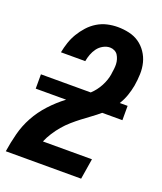

<svg xmlns="http://www.w3.org/2000/svg" viewBox="-138 -832 775 920"><g transform="rotate(20 250.0 -371.5)"><path d="M2 0V-1Q9 -47 21 -93.5Q33 -140 56.5 -183Q80 -226 114.5 -263.5Q149 -301 189 -331H34V-404H288Q313 -427 329.5 -458Q346 -489 351 -521V-523Q353 -536 354.5 -548.5Q356 -561 355.5 -573Q355 -585 351.5 -596.5Q348 -608 342 -617.5Q336 -627 325 -632.5Q314 -638 302 -638Q284 -638 267 -628.5Q250 -619 239 -604Q228 -589 221.5 -571.5Q215 -554 212 -536H88Q93 -562 101.5 -587.5Q110 -613 124 -636.5Q138 -660 157 -681Q176 -702 200 -716.5Q224 -731 250.5 -737Q277 -743 303 -743Q333 -743 361.5 -736.5Q390 -730 412.5 -714.5Q435 -699 451 -675.5Q467 -652 474 -624.5Q481 -597 480 -567Q479 -537 474 -507Q469 -480 460 -454Q451 -428 436 -404H476V-331H373Q353 -314 331 -298Q309 -282 288 -266Q267 -250 246.5 -232Q226 -214 209 -194Q192 -174 177.5 -151.5Q163 -129 153 -105H403L386 0Z"/></g></svg>

Font: Iosevka SS18 Extrabold
Style: Italic
Weight: 800
Italic angle: -9°
Monospace: yes
Designer: Belleve Invis
Foundry: Belleve Invis
Version: Version 25.1.1; ttfautohint (v1.8.4)